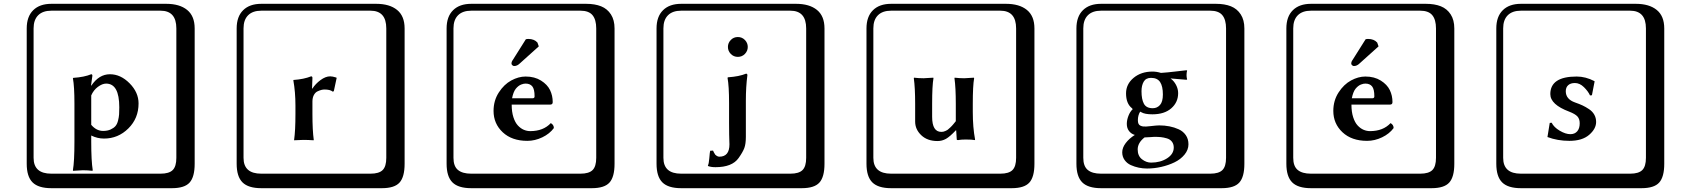

<svg xmlns="http://www.w3.org/2000/svg" viewBox="-20 -774 8840 1006"><path d="M458 -274V-120Q485 -88 520 -88Q543 -88 559.5 -95.5Q576 -103 585 -113.5Q594 -124 598.5 -142Q603 -160 604 -174.5Q605 -189 605 -212Q605 -336 536 -336Q516 -336 493 -319Q470 -302 458 -274ZM370 -32V-232Q370 -321 362 -364L364 -366Q422 -370 458 -385Q464 -385 464 -377L457 -326H459Q499 -385 556 -385Q612 -385 659 -337.5Q706 -290 706 -232Q706 -154 652.5 -101Q599 -48 525 -48Q490 -48 458 -64V-32Q458 70 466 118L464 121Q440 118 414 118L363 121L362 118Q370 72 370 -32ZM249 -718Q204 -718 180 -694Q156 -670 156 -625V53Q156 136 249 136H821Q866 136 885 117Q904 98 904 53V-625Q904 -718 821 -718ZM1000 84Q1000 153 973.5 182.5Q947 212 881 212H249Q181 212 150.5 181.5Q120 151 120 84V-625Q120 -687 154 -720.5Q188 -754 249 -754H851Q921 -754 960.5 -722Q1000 -690 1000 -625Z M1617 -310Q1633 -335 1659.5 -354.5Q1686 -374 1710 -374Q1722 -374 1741 -368L1744 -366L1729 -296L1723 -294Q1710 -305 1680 -305Q1673 -305 1664.5 -303Q1656 -301 1644 -295.5Q1632 -290 1624.5 -276Q1617 -262 1617 -242V-177Q1617 -91 1624 -41L1623 -39Q1594 -41 1569 -41L1521 -39V-41Q1528 -89 1528 -177V-221Q1528 -292 1517 -353L1518 -355Q1573 -359 1610 -374Q1617 -374 1617 -366L1615 -310ZM1349 -718Q1304 -718 1280 -694Q1256 -670 1256 -625V53Q1256 136 1349 136H1921Q1966 136 1985 117Q2004 98 2004 53V-625Q2004 -718 1921 -718ZM2100 84Q2100 153 2073.5 182.5Q2047 212 1981 212H1349Q1281 212 1250.5 181.5Q1220 151 1220 84V-625Q1220 -687 1254 -720.5Q1288 -754 1349 -754H1951Q2021 -754 2060.5 -722Q2100 -690 2100 -625Z M2735 -568Q2740 -570 2748 -570Q2779 -570 2796 -551L2803 -531L2704 -442Q2690 -428 2674 -428Q2671 -428 2667.5 -430Q2664 -432 2662 -435Q2660 -438 2660 -441Q2660 -451 2667 -460ZM2663 -259H2770Q2781 -259 2781 -269Q2781 -307 2769 -321.5Q2757 -336 2734 -336Q2729 -336 2723.5 -335Q2718 -334 2710.5 -331Q2703 -328 2696 -322.5Q2689 -317 2682.5 -309Q2676 -301 2671 -288Q2666 -275 2663 -259ZM2866 -129Q2882 -120 2882 -103Q2860 -73 2821.5 -54.5Q2783 -36 2743 -36Q2662 -36 2614 -81Q2566 -126 2566 -193Q2566 -247 2593.5 -289.5Q2621 -332 2659 -352.5Q2697 -373 2734 -373Q2781 -373 2814.5 -352Q2848 -331 2862 -302Q2876 -273 2876 -239Q2876 -226 2863 -226H2661Q2661 -188 2670 -160Q2679 -132 2693.5 -116.5Q2708 -101 2724.5 -94Q2741 -87 2758 -87Q2827 -87 2866 -129ZM2449 -718Q2404 -718 2380 -694Q2356 -670 2356 -625V53Q2356 97 2379.5 116.5Q2403 136 2449 136H3021Q3066 136 3085 117Q3104 98 3104 53V-625Q3104 -671 3084.5 -694.5Q3065 -718 3021 -718ZM3200 84Q3200 153 3173.5 182.5Q3147 212 3081 212H2449Q2381 212 2350.5 181.5Q2320 151 2320 84V-625Q2320 -687 2354 -720.5Q2388 -754 2449 -754H3051Q3097 -754 3129.5 -741Q3162 -728 3181 -698.5Q3200 -669 3200 -625Z M3549 -718Q3504 -718 3480 -694Q3456 -670 3456 -625V53Q3456 136 3549 136H4121Q4166 136 4185 117Q4204 98 4204 53V-625Q4204 -718 4121 -718ZM4300 84Q4300 153 4273.5 182.5Q4247 212 4181 212H3549Q3481 212 3450.5 181.5Q3420 151 3420 84V-625Q3420 -687 3454 -720.5Q3488 -754 3549 -754H4151Q4221 -754 4260.5 -722Q4300 -690 4300 -625ZM3809 -491.5Q3794 -507 3794 -528Q3794 -549 3809 -564.5Q3824 -580 3846 -580Q3868 -580 3883 -564.5Q3898 -549 3898 -528Q3898 -507 3883 -491.5Q3868 -476 3846 -476Q3824 -476 3809 -491.5ZM3802 -18Q3802 -21 3801.5 -32.5Q3801 -44 3800.5 -69Q3800 -94 3800 -130V-234Q3800 -323 3792 -366L3794 -369Q3853 -373 3889 -388Q3896 -388 3896 -380Q3888 -319 3888 -246V-57Q3888 -20 3880 1.5Q3872 23 3850 54Q3816 102 3729 102Q3705 102 3690 96L3689 93Q3694 86 3696.5 54.5Q3699 23 3701 16L3716 15Q3716 16 3721 25.5Q3726 35 3728 37Q3730 39 3736 43Q3742 47 3749 47Q3802 47 3802 -18Z M4988 -91Q4957 -58 4936.5 -46.5Q4916 -35 4892 -35Q4839 -35 4807 -65.5Q4775 -96 4775 -137V-230Q4775 -315 4768 -364L4769 -367Q4794 -364 4819 -364L4870 -367L4871 -364Q4864 -325 4864 -230V-162Q4864 -83 4912 -83Q4917 -83 4922.5 -84Q4928 -85 4933 -87.5Q4938 -90 4942 -92Q4946 -94 4951 -99Q4956 -104 4959 -106Q4962 -108 4967.5 -114.5Q4973 -121 4974.5 -122.5Q4976 -124 4981.5 -131Q4987 -138 4988 -139V-230Q4988 -315 4981 -364L4982 -367Q5007 -364 5032 -364L5083 -367L5084 -364Q5077 -325 5077 -230V-187Q5077 -107 5089 -43L5088 -40Q5073 -43 5040 -43Q5015 -43 5000 -40Q4993 -40 4993 -43L4990 -91ZM4649 -718Q4604 -718 4580 -694Q4556 -670 4556 -625V53Q4556 136 4649 136H5221Q5266 136 5285 117Q5304 98 5304 53V-625Q5304 -718 5221 -718ZM5400 84Q5400 153 5373.5 182.5Q5347 212 5281 212H4649Q4581 212 4550.5 181.5Q4520 151 4520 84V-625Q4520 -687 4554 -720.5Q4588 -754 4649 -754H5251Q5321 -754 5360.5 -722Q5400 -690 5400 -625Z M6153 -286Q6153 -238 6117 -206.5Q6081 -175 6018 -175Q5978 -175 5960 -186L5954 -189Q5942 -170 5942 -144Q5942 -132 5945.5 -125Q5949 -118 5956.5 -115Q5964 -112 5969 -111.5Q5974 -111 5985 -111L6007 -113Q6041 -117 6054 -117Q6082 -117 6107.5 -112Q6133 -107 6156 -96.5Q6179 -86 6193 -66Q6207 -46 6207 -18Q6207 11 6186.5 36Q6166 61 6134 76.5Q6102 92 6064.5 100.5Q6027 109 5990 109Q5968 109 5946.5 104.5Q5925 100 5905 91Q5885 82 5872.5 64.5Q5860 47 5860 24Q5860 0 5878 -24Q5896 -48 5926 -67Q5908 -72 5896 -87Q5884 -102 5884 -125Q5884 -145 5892.5 -167Q5901 -189 5915 -202L5911 -207Q5880 -231 5880 -285Q5880 -333 5919.5 -366Q5959 -399 6019 -399Q6040 -399 6063 -392Q6095 -394 6140.5 -399.5Q6186 -405 6197 -406L6200 -404Q6197 -394 6197 -380Q6197 -369 6200 -358L6197 -356Q6195 -356 6113 -363Q6131 -350 6142 -329Q6153 -308 6153 -286ZM6073 -279Q6073 -322 6058.5 -344Q6044 -366 6011 -366Q5984 -366 5972.5 -346Q5961 -326 5961 -296Q5961 -254 5973.5 -230.5Q5986 -207 6020 -207Q6043 -207 6058 -224Q6073 -241 6073 -279ZM5749 -718Q5704 -718 5680 -694Q5656 -670 5656 -625V53Q5656 97 5679.5 116.5Q5703 136 5749 136H6321Q6366 136 6385 117Q6404 98 6404 53V-625Q6404 -671 6384.5 -694.5Q6365 -718 6321 -718ZM6500 84Q6500 153 6473.5 182.5Q6447 212 6381 212H5749Q5681 212 5650.5 181.5Q5620 151 5620 84V-625Q5620 -687 5654 -720.5Q5688 -754 5749 -754H6351Q6397 -754 6429.5 -741Q6462 -728 6481 -698.5Q6500 -669 6500 -625ZM5977 -54Q5941 -26 5941 9Q5941 43 5963.5 60.5Q5986 78 6011 78Q6060 78 6095 55.5Q6130 33 6130 -1Q6130 -19 6120.5 -31.5Q6111 -44 6094 -49Q6077 -54 6062.5 -55.5Q6048 -57 6028 -57Q6024 -57 6006.5 -55.5Q5989 -54 5977 -54ZM5977 -55H5978Z M7135 -568Q7140 -570 7148 -570Q7179 -570 7196 -551L7203 -531L7104 -442Q7090 -428 7074 -428Q7071 -428 7067.5 -430Q7064 -432 7062 -435Q7060 -438 7060 -441Q7060 -451 7067 -460ZM7063 -259H7170Q7181 -259 7181 -269Q7181 -307 7169 -321.5Q7157 -336 7134 -336Q7129 -336 7123.5 -335Q7118 -334 7110.5 -331Q7103 -328 7096 -322.5Q7089 -317 7082.5 -309Q7076 -301 7071 -288Q7066 -275 7063 -259ZM7266 -129Q7282 -120 7282 -103Q7260 -73 7221.5 -54.5Q7183 -36 7143 -36Q7062 -36 7014 -81Q6966 -126 6966 -193Q6966 -247 6993.5 -289.5Q7021 -332 7059 -352.5Q7097 -373 7134 -373Q7181 -373 7214.5 -352Q7248 -331 7262 -302Q7276 -273 7276 -239Q7276 -226 7263 -226H7061Q7061 -188 7070 -160Q7079 -132 7093.5 -116.5Q7108 -101 7124.5 -94Q7141 -87 7158 -87Q7227 -87 7266 -129ZM6849 -718Q6804 -718 6780 -694Q6756 -670 6756 -625V53Q6756 97 6779.5 116.5Q6803 136 6849 136H7421Q7466 136 7485 117Q7504 98 7504 53V-625Q7504 -671 7484.5 -694.5Q7465 -718 7421 -718ZM7600 84Q7600 153 7573.5 182.5Q7547 212 7481 212H6849Q6781 212 6750.5 181.5Q6720 151 6720 84V-625Q6720 -687 6754 -720.5Q6788 -754 6849 -754H7451Q7497 -754 7529.5 -741Q7562 -728 7581 -698.5Q7600 -669 7600 -625Z M8100 -130 8110 -131Q8122 -107 8152.5 -89Q8183 -71 8208 -71Q8231 -71 8244 -86Q8257 -101 8257 -128Q8257 -151 8245 -164Q8233 -177 8202 -189Q8103 -226 8103 -281Q8103 -373 8241 -373Q8288 -373 8334 -349L8335 -347L8321 -275L8311 -274Q8301 -296 8279 -317.5Q8257 -339 8232 -339Q8209 -339 8196.5 -327.5Q8184 -316 8184 -296Q8184 -254 8233 -237Q8256 -229 8272 -221.5Q8288 -214 8306 -202Q8324 -190 8333.5 -173Q8343 -156 8343 -135Q8343 -99 8306.5 -67.5Q8270 -36 8203 -36Q8141 -36 8088 -56ZM7949 -718Q7904 -718 7880 -694Q7856 -670 7856 -625V53Q7856 136 7949 136H8521Q8566 136 8585 117Q8604 98 8604 53V-625Q8604 -718 8521 -718ZM8700 84Q8700 153 8673.5 182.5Q8647 212 8581 212H7949Q7881 212 7850.5 181.5Q7820 151 7820 84V-625Q7820 -687 7854 -720.5Q7888 -754 7949 -754H8551Q8621 -754 8660.5 -722Q8700 -690 8700 -625Z"/></svg>

Font: Libertinus Keyboard
Style: Regular
Weight: 700
Designer: Philipp H. Poll
Foundry: Khaled Hosny
Version: Version 6.7